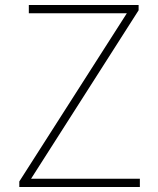

<svg xmlns="http://www.w3.org/2000/svg" viewBox="-20 -746 632 766"><path d="M57 0H538V-33H104L533 -705V-726H95V-693H486L57 -22Z"/></svg>

Font: Harano Aji Gothic KR ExtraLight
Style: Regular
Weight: 250
Foundry: Masamichi Hosoda
Version: HaranoAjiGothicKR-ExtraLight version 20220220;ttx 4.29.1